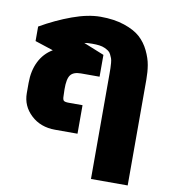

<svg xmlns="http://www.w3.org/2000/svg" viewBox="-85 -637 804 910"><g transform="rotate(10 317.0 -182.5)"><path d="M42 -397.9V-467.8Q115.7 -510.3 190.7 -537.6Q265.6 -564.9 326.2 -564.9Q391.6 -564.9 440.9 -548.3Q490.2 -531.7 518.1 -506.6Q545.9 -481.4 563 -445.8Q580.1 -410.2 585.4 -378.2Q590.8 -346.2 590.8 -309.1V200.2H414.1V-305.2Q414.1 -323.7 413.8 -333.3Q413.6 -342.8 412.4 -357.7Q411.1 -372.6 408.2 -380.1Q405.3 -387.7 400.4 -397.7Q395.5 -407.7 387.9 -412.8Q380.4 -418 369.4 -423.1Q358.4 -428.2 343.3 -430.2Q328.1 -432.1 309.1 -432.1Q284.2 -432.1 271 -429.2L370.1 -389.2V-284.2H280.8Q244.6 -284.2 230.5 -265.6Q216.3 -247.1 216.8 -196.8L217.8 -165Q217.8 -147.5 223.4 -142.3Q229 -137.2 248 -137.2H314V0H206.1Q135.7 0 89.8 -43Q43.9 -85.9 43.9 -147.9V-196.8Q43.9 -255.4 65.9 -299.8Q87.9 -344.2 129.9 -369.1Z"/></g></svg>

Font: LT Superior Black
Style: Regular
Weight: 900
Designer: Daniel Lyons
Foundry: LyonsType
Version: Version 2.005